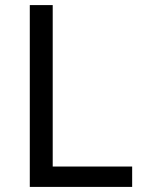

<svg xmlns="http://www.w3.org/2000/svg" viewBox="-20 -734 564 754"><path d="M97 0V-714H187V-80H499V0Z"/></svg>

Font: Noto Sans Symbols 2
Style: Regular
Weight: 400
Designer: Monotype Design Team
Foundry: Monotype Imaging Inc.
Version: Version 2.008; ttfautohint (v1.8.4.7-5d5b)